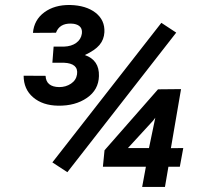

<svg xmlns="http://www.w3.org/2000/svg" viewBox="-20 -737 813 757"><path d="M245.6 -58.1 186.5 -96.7 616.2 -647 674.8 -608.4ZM653.8 -152.8 702.6 -153.3 689 -79.6H644L630.4 0H540.5L555.2 -79.6H385.7L392.1 -144.5L603 -384.8L693.8 -385.7ZM484.4 -153.3H567.4L592.3 -272.9L583.5 -261.2ZM191.4 -553.2H231.9Q261.7 -554.2 280.5 -567.9Q299.3 -581.5 302.7 -604Q307.1 -636.7 271 -643.1L259.8 -644Q214.4 -645 200.7 -607.9L109.9 -607.4Q114.3 -658.7 154.8 -688.5Q195.3 -718.3 256.3 -717.3Q319.3 -715.8 356.7 -686.8Q394 -657.7 391.6 -609.9Q390.1 -581.1 372.3 -559.8Q354.5 -538.6 314.5 -520Q372.1 -500 370.1 -437Q368.7 -382.8 322.8 -351.1Q276.9 -319.3 209 -320.3Q147.9 -321.3 110.6 -353.3Q73.2 -385.3 73.2 -438.5L159.7 -438Q161.6 -394.5 213.4 -393.6Q239.7 -393.6 260 -407.2Q280.3 -420.9 283.7 -443.8Q290 -487.3 231.4 -489.7H186.5Z"/></svg>

Font: Roboto Medium
Style: Italic
Weight: 500
Italic angle: -12°
Designer: Google
Version: Version 2.134; 2016